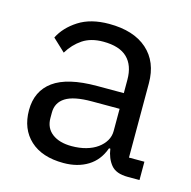

<svg xmlns="http://www.w3.org/2000/svg" viewBox="-85 -612 705 709"><g transform="rotate(15 267.0 -258.0)"><path d="M460 0Q415 0 395.5 -24Q376 -48 371 -84H366Q349 -36 310 -12Q271 12 217 12Q135 12 89.5 -30Q44 -72 44 -144Q44 -217 97.5 -256Q151 -295 264 -295H366V-346Q366 -401 336 -430Q306 -459 244 -459Q197 -459 165.5 -438Q134 -417 113 -382L65 -427Q86 -469 132 -498.5Q178 -528 248 -528Q342 -528 394 -482Q446 -436 446 -354V-70H505V0ZM230 -56Q260 -56 285 -63Q310 -70 328 -83Q346 -96 356 -113Q366 -130 366 -150V-235H260Q191 -235 159.5 -215Q128 -195 128 -157V-136Q128 -98 155.5 -77Q183 -56 230 -56Z"/></g></svg>

Font: IBM Plex Sans KR
Style: Regular
Weight: 400
Designer: Mike Abbink; Paul van der Laan; Pieter van Rosmalen; Wujin Sim; Chorong Kim; Dohee Lee;
Foundry: Sandoll Inc.
Version: Version 1.001